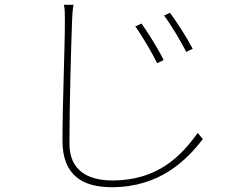

<svg xmlns="http://www.w3.org/2000/svg" viewBox="-20 -742 996 799"><path d="M569 -644 543 -632C571 -594 614 -520 634 -479L661 -492C638 -540 590 -615 569 -644ZM687 -689 663 -677C691 -640 735 -566 755 -526L782 -539C758 -585 709 -661 687 -689ZM246 -722C250 -705 250 -683 250 -658C250 -540 240 -310 240 -156C240 -9 328 37 445 37C645 37 756 -75 824 -163L803 -189C736 -96 639 9 448 9C345 9 269 -33 269 -144C269 -310 276 -546 280 -658C281 -683 282 -700 286 -722Z"/></svg>

Font: Kinto Sans Thin
Style: Regular
Weight: 100
Designer: Authors: Ryoko NISHIZUKA  (kana & ideographs); Paul D. Hunt (Latin, Greek & Cyrillic); Wenlong ZHANG  (bopomofo); Sandol
Foundry: Adobe Systems Incorporated, ookami Inc.
Version: Version 0.001